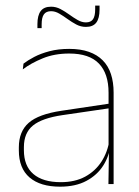

<svg xmlns="http://www.w3.org/2000/svg" viewBox="-20 -674 509 703"><path d="M377 0 379 -128 377.5 -131.5V-292V-334.5Q377.5 -404.5 342.2 -441.2Q307 -478 233.5 -478Q179 -478 136 -460.2Q93 -442.5 63.5 -420L66 -441Q81.5 -453 105.2 -465.5Q129 -478 161.2 -486.5Q193.5 -495 233.5 -495Q275 -495 305.5 -484.2Q336 -473.5 356.2 -453Q376.5 -432.5 386.2 -402.8Q396 -373 396 -335V0ZM200 9.5Q127.5 9.5 88.2 -24.2Q49 -58 49 -123V-134.5Q49 -192.5 85 -224.2Q121 -256 205.5 -268.5L386.5 -295.5L387 -278.5L209 -252.5Q134 -241.5 100.8 -214.5Q67.5 -187.5 67.5 -135.5V-124Q67.5 -66.5 102.2 -36.8Q137 -7 202.5 -7Q254.5 -7 291.8 -27.2Q329 -47.5 351.5 -82.2Q374 -117 380.5 -160.5L390 -142H384Q380 -102.5 358 -67.8Q336 -33 296.5 -11.8Q257 9.5 200 9.5ZM294.5 -575.5Q276 -575.5 259.5 -584.2Q243 -593 227.5 -604.2Q212 -615.5 197 -624.2Q182 -633 167 -633Q149 -633 140.8 -621.5Q132.5 -610 132.5 -585V-571H117V-585.5Q117 -617.5 129 -633.5Q141 -649.5 167 -649.5Q185 -649.5 201.5 -640.8Q218 -632 233.5 -620.8Q249 -609.5 264.2 -600.8Q279.5 -592 294.5 -592Q312.5 -592 320.5 -603.5Q328.5 -615 328.5 -640V-653.5H344.5V-639Q344.5 -607 332.5 -591.2Q320.5 -575.5 294.5 -575.5Z"/></svg>

Font: Anek Gujarati Medium Thin
Style: Regular
Weight: 250
Version: Version 1.003